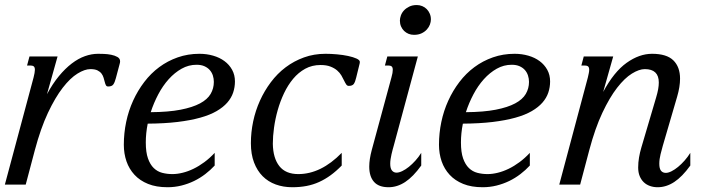

<svg xmlns="http://www.w3.org/2000/svg" viewBox="-47 -747 2886 777"><path d="M318.8 -467.3Q295.9 -467.3 266.6 -449.2Q237.3 -431.2 206.8 -391.8Q176.3 -352.5 147 -290.3Q117.7 -228 94.2 -140.1L57.1 0H-27.3L88.9 -433.6Q91.3 -443.8 92.8 -451.4Q94.2 -459 94.2 -464.4Q94.2 -474.6 89.6 -478.3Q85 -481.9 76.2 -481.9H62.5L72.3 -518.6H186L143.1 -365.7Q166 -408.2 191.4 -439Q216.8 -469.7 243.4 -490Q270 -510.3 296.9 -519.8Q323.7 -529.3 350.1 -529.3Q358.4 -529.3 373.3 -528.8Q388.2 -528.3 402.8 -525.4Q417.5 -522.5 428.2 -516.4Q439 -510.3 439 -499Q439 -494.1 437.5 -489.3L421.9 -430.7Q417.5 -413.6 411.6 -405.3Q405.8 -397 390.6 -397Q384.3 -397 381.6 -402.1Q378.9 -407.2 377 -415Q375 -422.9 372.3 -432.1Q369.6 -441.4 363.8 -449.2Q357.9 -457 347.4 -462.2Q336.9 -467.3 318.8 -467.3Z M454.1 -161.1Q454.1 -208 463.6 -253.4Q473.1 -298.8 491.7 -339.6Q510.3 -380.4 536.9 -415.3Q563.5 -450.2 597.4 -475.3Q631.3 -500.5 672.4 -514.9Q713.4 -529.3 760.3 -529.3Q789.6 -529.3 815.7 -521.7Q841.8 -514.2 861.3 -499.8Q880.9 -485.4 892.3 -464.6Q903.8 -443.8 903.8 -417.5Q903.8 -394 896.5 -372.3Q889.2 -350.6 872.8 -331.8Q856.4 -313 829.6 -297.4Q802.7 -281.7 763.4 -270.8Q724.1 -259.8 671.4 -253.4Q618.7 -247.1 550.8 -246.6Q543 -208 543 -170.4Q543 -130.9 551.8 -106Q560.5 -81.1 575.2 -66.9Q589.8 -52.7 609.4 -47.6Q628.9 -42.5 650.9 -42.5Q670.4 -42.5 692.1 -47.9Q713.9 -53.2 736.1 -64Q758.3 -74.7 780 -90.8Q801.8 -106.9 821.8 -128.4V-77.1Q804.7 -58.6 783.7 -42.5Q762.7 -26.4 738.5 -14.6Q714.4 -2.9 687.3 3.9Q660.2 10.7 630.9 10.7Q585.4 10.7 552.2 -2.7Q519 -16.1 497.3 -39.6Q475.6 -63 464.8 -94.2Q454.1 -125.5 454.1 -161.1ZM818.4 -415.5Q818.4 -428.7 814.5 -441.2Q810.5 -453.6 802 -463.4Q793.5 -473.1 780.3 -479Q767.1 -484.9 748.5 -484.9Q716.3 -484.9 688 -469Q659.7 -453.1 635.7 -426.5Q611.8 -399.9 593.5 -365.2Q575.2 -330.6 563 -293Q634.8 -293.5 683.6 -303Q732.4 -312.5 762.5 -328.6Q792.5 -344.7 805.4 -366.9Q818.4 -389.2 818.4 -415.5Z M1250 -483.9Q1215.8 -483.9 1188.2 -468.8Q1160.6 -453.6 1139.4 -428.2Q1118.2 -402.8 1102.5 -369.9Q1086.9 -336.9 1076.9 -301.5Q1066.9 -266.1 1062 -230.7Q1057.1 -195.3 1057.1 -165Q1058.1 -106.9 1083.5 -74.7Q1108.9 -42.5 1160.2 -42.5Q1252 -42.5 1335.9 -128.4V-77.1Q1313.5 -54.2 1291 -37.8Q1268.6 -21.5 1244.4 -10.5Q1220.2 0.5 1193.4 5.6Q1166.5 10.7 1135.7 10.7Q1099.6 10.7 1068.8 -0.5Q1038.1 -11.7 1015.9 -33.9Q993.7 -56.2 981 -89.6Q968.3 -123 968.3 -167.5Q968.3 -211.4 977.5 -255.4Q986.8 -299.3 1004.9 -339.4Q1022.9 -379.4 1049.1 -414.3Q1075.2 -449.2 1108.9 -474.6Q1142.6 -500 1183.1 -514.6Q1223.6 -529.3 1270.5 -529.3Q1292.5 -529.3 1316.9 -527.1Q1341.3 -524.9 1361.8 -520.5Q1382.3 -516.1 1395.8 -510Q1409.2 -503.9 1409.2 -496.6Q1409.2 -491.7 1407.7 -486.8L1394.5 -433.1Q1390.6 -416 1385 -407.7Q1379.4 -399.4 1364.3 -399.4Q1357.9 -399.4 1353.8 -405.8Q1349.6 -412.1 1345.2 -421.4Q1340.8 -430.7 1334.5 -441.7Q1328.1 -452.6 1317.4 -461.9Q1306.6 -471.2 1290.5 -477.5Q1274.4 -483.9 1250 -483.9Z M1537.1 -433.6Q1540 -443.8 1541.3 -451.4Q1542.5 -459 1542.5 -464.4Q1542.5 -474.6 1537.8 -478.3Q1533.2 -481.9 1524.4 -481.9H1510.7L1520.5 -518.6H1644L1546.4 -157.2Q1544.4 -150.4 1542 -141.4Q1539.6 -132.3 1537.4 -122.8Q1535.2 -113.3 1533.7 -103.3Q1532.2 -93.3 1532.2 -84.5Q1532.2 -65.4 1539.3 -56.9Q1546.4 -48.3 1557.6 -48.3Q1567.9 -48.3 1581.1 -54.7Q1594.2 -61 1607.7 -71.8Q1621.1 -82.5 1634.3 -97.2Q1647.5 -111.8 1657.7 -128.4V-77.1Q1625 -31.7 1592.8 -10.5Q1560.5 10.7 1525.4 10.7Q1485.8 10.7 1466.6 -11Q1447.3 -32.7 1447.3 -72.8Q1447.3 -102.1 1457.5 -140.1ZM1628.4 -606Q1616.7 -606 1606.4 -610.1Q1596.2 -614.3 1588.4 -621.8Q1580.6 -629.4 1575.9 -640.1Q1571.3 -650.9 1571.3 -663.6Q1571.3 -672.9 1575.2 -684.1Q1579.1 -695.3 1587.6 -704.6Q1596.2 -713.9 1609.1 -720.2Q1622.1 -726.6 1639.6 -726.6Q1651.4 -726.6 1661.9 -722.2Q1672.4 -717.8 1679.9 -710.2Q1687.5 -702.6 1692.1 -691.9Q1696.8 -681.2 1696.8 -668.5Q1696.8 -658.7 1692.9 -647.9Q1689 -637.2 1680.4 -627.7Q1671.9 -618.2 1658.9 -612.1Q1646 -606 1628.4 -606Z M1729.5 -161.1Q1729.5 -208 1739 -253.4Q1748.5 -298.8 1767.1 -339.6Q1785.6 -380.4 1812.3 -415.3Q1838.9 -450.2 1872.8 -475.3Q1906.7 -500.5 1947.8 -514.9Q1988.8 -529.3 2035.6 -529.3Q2064.9 -529.3 2091.1 -521.7Q2117.2 -514.2 2136.7 -499.8Q2156.2 -485.4 2167.7 -464.6Q2179.2 -443.8 2179.2 -417.5Q2179.2 -394 2171.9 -372.3Q2164.6 -350.6 2148.2 -331.8Q2131.8 -313 2105 -297.4Q2078.1 -281.7 2038.8 -270.8Q1999.5 -259.8 1946.8 -253.4Q1894 -247.1 1826.2 -246.6Q1818.4 -208 1818.4 -170.4Q1818.4 -130.9 1827.1 -106Q1835.9 -81.1 1850.6 -66.9Q1865.2 -52.7 1884.8 -47.6Q1904.3 -42.5 1926.3 -42.5Q1945.8 -42.5 1967.5 -47.9Q1989.3 -53.2 2011.5 -64Q2033.7 -74.7 2055.4 -90.8Q2077.1 -106.9 2097.2 -128.4V-77.1Q2080.1 -58.6 2059.1 -42.5Q2038.1 -26.4 2013.9 -14.6Q1989.7 -2.9 1962.6 3.9Q1935.5 10.7 1906.2 10.7Q1860.8 10.7 1827.6 -2.7Q1794.4 -16.1 1772.7 -39.6Q1751 -63 1740.2 -94.2Q1729.5 -125.5 1729.5 -161.1ZM2093.8 -415.5Q2093.8 -428.7 2089.8 -441.2Q2085.9 -453.6 2077.4 -463.4Q2068.8 -473.1 2055.7 -479Q2042.5 -484.9 2023.9 -484.9Q1991.7 -484.9 1963.4 -469Q1935.1 -453.1 1911.1 -426.5Q1887.2 -399.9 1868.9 -365.2Q1850.6 -330.6 1838.4 -293Q1910.2 -293.5 1959 -303Q2007.8 -312.5 2037.8 -328.6Q2067.9 -344.7 2080.8 -366.9Q2093.8 -389.2 2093.8 -415.5Z M2332 -433.6Q2334.5 -443.8 2335.9 -451.4Q2337.4 -459 2337.4 -464.4Q2337.4 -474.6 2332.8 -478.3Q2328.1 -481.9 2319.3 -481.9H2305.7L2315.4 -518.6H2434.6L2394 -375Q2437.5 -456.1 2488.8 -492.7Q2540 -529.3 2591.8 -529.3Q2650.9 -529.3 2678 -502.7Q2705.1 -476.1 2705.1 -428.7Q2705.1 -396 2693.4 -356L2635.3 -157.2Q2631.3 -143.1 2626.2 -122.8Q2621.1 -102.5 2621.1 -84.5Q2621.1 -64.9 2627.9 -56.2Q2634.8 -47.4 2647.5 -47.4Q2657.7 -47.4 2670.7 -54Q2683.6 -60.5 2697 -71.5Q2710.4 -82.5 2723.4 -97.2Q2736.3 -111.8 2746.6 -128.4V-77.1Q2713.9 -31.7 2681.6 -10.5Q2649.4 10.7 2614.3 10.7Q2597.7 10.7 2583.3 5.6Q2568.8 0.5 2558.3 -9.5Q2547.9 -19.5 2541.7 -34.4Q2535.6 -49.3 2535.6 -68.8Q2535.6 -89.8 2539.1 -109.9Q2542.5 -129.9 2548.3 -149.4L2608.4 -353Q2613.8 -371.1 2616.5 -386Q2619.1 -400.9 2619.1 -413.1Q2619.1 -467.3 2562.5 -467.3Q2539.6 -467.3 2510.3 -449.2Q2481 -431.2 2450.4 -391.8Q2419.9 -352.5 2390.6 -290.3Q2361.3 -228 2337.9 -140.1L2300.8 0H2216.3Z"/></svg>

Font: Arian AMU Serif
Style: Italic
Weight: 400
Italic angle: -15°
Designer: Ruben Hakobyan (Tarumian)
Foundry: Ruben Hakobyan (Tarumian)
Version: Version 1.002